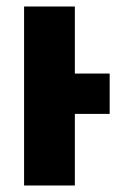

<svg xmlns="http://www.w3.org/2000/svg" viewBox="-20 -570 382 590"><path d="M210 -550V-344H317V-220H210V0H54V-550Z"/></svg>

Font: Noto Sans Display Condensed ExtraBold
Style: Regular
Weight: 800
Width: 3
Designer: Monotype Design Team
Foundry: Monotype Imaging Inc.
Version: Version 2.003